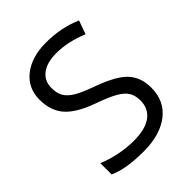

<svg xmlns="http://www.w3.org/2000/svg" viewBox="-207 -839 964 964"><g transform="rotate(-45 274.5 -357.0)"><path d="M501 -189.9Q501 -95.7 432.6 -43Q364.3 9.8 247.1 9.8Q120.1 9.8 51.8 -22.9V-103Q95.7 -84.5 147.5 -73.7Q199.2 -63 250 -63Q333 -63 375 -94.5Q417 -126 417 -182.1Q417 -219.2 402.1 -242.9Q387.2 -266.6 352.3 -286.6Q317.4 -306.6 246.1 -332Q146.5 -367.7 103.8 -416.5Q61 -465.3 61 -543.9Q61 -626.5 123 -675.3Q185.1 -724.1 287.1 -724.1Q393.6 -724.1 482.9 -685.1L457 -612.8Q368.7 -649.9 285.2 -649.9Q219.2 -649.9 182.1 -621.6Q145 -593.3 145 -543Q145 -505.9 158.7 -482.2Q172.4 -458.5 204.8 -438.7Q237.3 -418.9 304.2 -395Q416.5 -355 458.7 -309.1Q501 -263.2 501 -189.9Z"/></g></svg>

Font: Open Sans ACDW
Style: acdw
Weight: 400
Foundry: Ascender Corporation
Version: Version 1.10